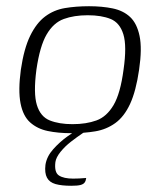

<svg xmlns="http://www.w3.org/2000/svg" viewBox="-20 -423 514 617"><path d="M209 5Q167 5 133.5 -2Q100 -9 77 -29.5Q54 -50 46 -91Q38 -132 47 -199Q57 -267 77 -308Q97 -349 125 -370Q153 -391 188.5 -397Q224 -403 266 -403Q308 -403 342 -396Q376 -389 398 -368.5Q420 -348 428.5 -307.5Q437 -267 427 -199Q417 -130 398 -89Q379 -48 350.5 -27.5Q322 -7 286.5 -1Q251 5 209 5ZM213 -24Q257 -24 290 -36Q323 -48 345 -85.5Q367 -123 377 -199Q388 -275 376.5 -312.5Q365 -350 335.5 -362Q306 -374 262 -374Q218 -374 185 -362Q152 -350 130 -312.5Q108 -275 97 -199Q87 -123 98.5 -85.5Q110 -48 140 -36Q170 -24 213 -24ZM209 174Q178 174 158.5 168.5Q139 163 131 148Q123 133 126 107Q130 80 151 56.5Q172 33 196.5 15.5Q221 -2 235 -9H271Q262 -6 245 5.5Q228 17 208.5 32Q189 47 174.5 65Q160 83 158 98Q154 131 169.5 141Q185 151 215 151Q226 151 234.5 150.5Q243 150 249 149.5Q255 149 257 149Q256 158 252 163.5Q248 169 238.5 171.5Q229 174 209 174Z"/></svg>

Font: Genos Thin Light
Style: Italic
Weight: 300
Italic angle: -8°
Version: Version 1.010